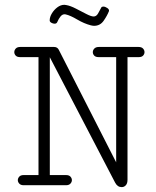

<svg xmlns="http://www.w3.org/2000/svg" viewBox="-20 -766 645 794"><path d="M369.1 -659.2Q364.7 -659.2 356 -661.1Q327.6 -668.5 299.3 -685.3Q271 -702.1 251.5 -706.5Q250 -707 247.1 -707Q237.8 -707 230.5 -698.2Q223.1 -689.5 216.3 -673.8Q213.4 -668 205.6 -668Q199.2 -668 192.4 -671.9Q185.5 -675.8 185.5 -681.6Q185.5 -695.8 194.6 -710.7Q203.6 -725.6 217.3 -735.8Q231 -746.1 246.1 -746.1Q248 -746.1 253.9 -745.1Q271 -742.2 293.7 -730.5Q316.4 -718.8 336.7 -708.3Q356.9 -697.8 367.2 -697.8Q378.4 -697.8 385.5 -710.2Q392.6 -722.7 398.9 -734.9Q400.9 -738.8 407.2 -738.8Q415 -738.8 423.6 -732.9Q432.1 -727.1 430.7 -720.2Q423.3 -701.2 408.7 -680.2Q394 -659.2 369.1 -659.2ZM483.4 7.8Q465.8 7.8 456.1 -10.7L186 -529.3V-42H253.4Q265.6 -42 271.5 -35.4Q277.3 -28.8 277.3 -21Q277.3 -13.2 271.2 -6.6Q265.1 0 252.9 0H78.1Q65.9 0 59.8 -6.6Q53.7 -13.2 53.7 -21Q53.7 -28.8 59.6 -35.4Q65.4 -42 77.6 -42H139.2V-529.8H63Q50.8 -529.8 44.9 -536.1Q39.1 -542.5 39.1 -550.3Q39.1 -558.6 45.2 -565.2Q51.3 -571.8 63.5 -571.8H203.6Q217.3 -571.8 223.1 -560.1L460.4 -94.7V-529.8H387.7Q375.5 -529.8 369.6 -536.1Q363.8 -542.5 363.8 -550.3Q363.8 -558.6 370.1 -565.2Q376.5 -571.8 388.7 -571.8H553.2Q565.4 -571.8 571.5 -565.2Q577.6 -558.6 577.6 -550.3Q577.6 -542.5 571.8 -536.1Q565.9 -529.8 554.2 -529.8H507.3V-22.9Q507.3 -7.3 500.2 0.2Q493.2 7.8 483.4 7.8Z"/></svg>

Font: Cutive Mono
Style: Regular
Weight: 400
Designer: Vernon Adams
Foundry: Vernon Adams
Version: Version 1.110; ttfautohint (v1.8.4.7-5d5b)